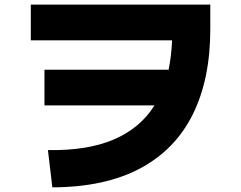

<svg xmlns="http://www.w3.org/2000/svg" viewBox="-20 -757 1040 829"><path d="M206 52 187 -109Q358 -106 472 -155Q586 -204 647 -302H172V-456H708Q720 -514 723 -583H113V-737H888V-631Q888 -415 812 -262.5Q736 -110 584.5 -29.5Q433 51 206 52Z"/></svg>

Font: Murecho ExtraBold
Style: Regular
Weight: 800
Designer: Neil Summerour
Foundry: Positype
Version: Version 1.010; ttfautohint (v1.8.3)